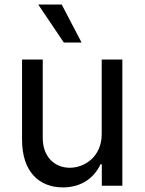

<svg xmlns="http://www.w3.org/2000/svg" viewBox="-20 -803 625 830"><path d="M419.7 -223.7C419.7 -123.9 343.8 -77.8 282 -77.8C213.4 -77.8 164.8 -127.8 164.8 -206.3V-545.5H75.3V-198.9C75.3 -60.7 149.1 7.1 252.1 7.1C334.5 7.1 388.8 -36.9 414.4 -93H420.1V0H508.9V-545.5H419.7ZM145.2 -783.4 256 -619H332.7L246.8 -783.4Z"/></svg>

Font: Margiela Sans Text
Style: Regular
Weight: 400
Designer: Stefan Endress, Andreas Faust
Version: Version 1.100;FEAKit 1.0